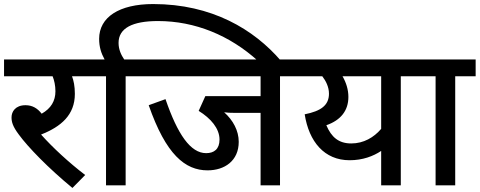

<svg xmlns="http://www.w3.org/2000/svg" viewBox="-20 -916 2371 949"><path d="M401 -51C320 -113 240 -187 183 -251C282 -290 350 -348 350 -452C350 -490 344 -518 336 -539H433V-622H0V-539H240C248 -520 254 -493 254 -465C254 -417 232 -380 186 -354C165 -381 140 -396 106 -396C56 -396 37 -364 37 -336C37 -313 43 -291 73 -251C119 -188 219 -85 338 13Z M504 -539V0H601V-539H702V-622H594C579 -644 566 -671 566 -704C566 -776 633 -812 761 -812C944 -812 1116 -741 1255 -615H1369C1235 -771 1027 -896 737 -896C569 -896 470 -831 470 -724C470 -684 480 -653 497 -622H418V-539Z M1364 -539H1466V-622H687V-539H1268V-441H995L962 -368C1022 -331 1065 -281 1065 -226C1065 -179 1038 -159 999 -159C922 -159 858 -251 798 -426L715 -396C800 -152 895 -74 1006 -74C1090 -74 1160 -121 1160 -215C1160 -270 1132 -322 1088 -361C1101 -359 1119 -358 1146 -358H1268V0H1364Z M2062 -622H1451V-539H1573C1590 -517 1606 -487 1606 -453C1606 -396 1567 -367 1486 -351C1507 -216 1583 -124 1708 -124C1773 -124 1825 -144 1864 -170V0H1961V-539H2062ZM1593 -297C1665 -322 1702 -370 1702 -437C1702 -473 1691 -508 1673 -539H1864V-279C1828 -237 1778 -207 1716 -207C1654 -207 1618 -238 1593 -297Z M2230 -539H2331V-622H2047V-539H2133V0H2230Z"/></svg>

Font: Noto Sans Devanagari UI Medium
Style: Regular
Weight: 500
Designer: Jelle Bosma - Monotype Design Team
Foundry: Monotype Imaging Inc.
Version: Version 2.004